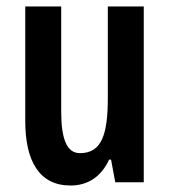

<svg xmlns="http://www.w3.org/2000/svg" viewBox="-20 -563 524 593"><path d="M424 -543H313V-262C313 -149 295 -90 227 -90C187 -90 169 -132 169 -219V-543H58V-189C58 -66 101 10 198 10C252 10 293 -18 317 -70H323L336 0H424Z"/></svg>

Font: Noto Sans Georgian ExtraCondensed SemiBold
Style: Regular
Weight: 600
Width: 2
Designer: Monotype Design Team, Akaki Razmadze
Foundry: Google LLC
Version: Version 2.005